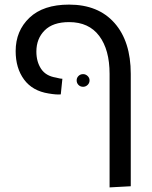

<svg xmlns="http://www.w3.org/2000/svg" viewBox="-20 -623 660 834"><path d="M456 191V-302Q456 -407 411 -467Q366 -527 280 -527Q210 -527 174 -491Q138 -455 138 -399Q138 -355 158.5 -324Q179 -293 223 -286Q231 -284 238 -282.5Q245 -281 251 -281L244 -213Q226 -211 191 -217Q121 -228 84.5 -277.5Q48 -327 48 -401Q48 -489 108 -546Q168 -603 280 -603Q407 -603 477.5 -523Q548 -443 548 -302V186ZM341 -246Q329 -246 321 -254Q313 -262 313 -274Q313 -285 321 -293Q329 -301 341 -301Q352 -301 360.5 -293Q369 -285 369 -274Q369 -262 360.5 -254Q352 -246 341 -246Z"/></svg>

Font: Go Noto Current
Style: Regular
Weight: 400
Designer: Monotype Design Team
Foundry: Monotype Imaging Inc.
Version: Version 2.007; ttfautohint (v1.8) -l 8 -r 50 -G 200 -x 14 -D